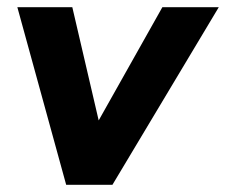

<svg xmlns="http://www.w3.org/2000/svg" viewBox="-20 -511 625 531"><path d="M163 0 28 -491H180L262 -139H231L429 -491H585L291 0Z"/></svg>

Font: Nunito Sans 12pt ExtraLight ExtraBold
Style: Italic
Weight: 800
Italic angle: -9°
Version: Version 3.101;gftools[0.9.27]